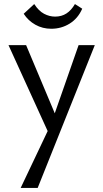

<svg xmlns="http://www.w3.org/2000/svg" viewBox="-20 -639 510 948"><path d="M228 36 22 -416H109L262 -52ZM368 -416H448L166 289H82L232 -27ZM233 -497Q190 -497 154.5 -517Q119 -537 97 -571L149 -619Q171 -585 197.5 -571Q224 -557 252 -557Q284 -557 308 -572.5Q332 -588 350 -619L386 -596Q365 -548 324 -522.5Q283 -497 233 -497Z"/></svg>

Font: Ysabeau Office Medium
Style: Regular
Weight: 500
Designer: Christian Thalmann (Catharsis Fonts)
Version: Version 2.001;gftools[0.9.30]; featfreeze: tnum,lnum,ss02